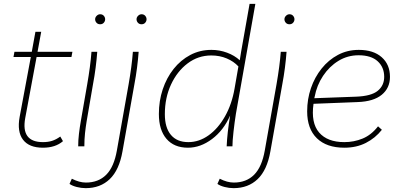

<svg xmlns="http://www.w3.org/2000/svg" viewBox="-20 -760 2085 997"><path d="M203 7Q131 7 99.5 -34.5Q68 -76 82 -153L140 -464H50L55 -491H145L164 -595H194L175 -491H356L351 -464H170L111 -147Q88 -22 203 -22Q229 -22 250 -28.5Q271 -35 293 -51L307 -27Q268 7 203 7Z M386 0Q386 -32 390 -65.5Q394 -99 400 -133L433 -323Q441 -369 446.5 -410.5Q452 -452 455 -491H485Q482 -451 476.5 -408Q471 -365 463 -323L430 -131Q425 -101 421.5 -69Q418 -37 418 0ZM500 -634Q488 -634 481 -642Q474 -650 474 -660Q474 -670 482 -678Q490 -686 500 -686Q512 -686 519 -678Q526 -670 526 -660Q526 -650 519 -642Q512 -634 500 -634Z M648 -323Q656 -369 661.5 -410.5Q667 -452 670 -491H700Q697 -451 691.5 -408Q686 -365 678 -323L616 26Q599 123 550 170Q501 217 425 217Q402 217 378.5 211Q355 205 341 195L353 168Q392 188 426 188Q491 188 531.5 147.5Q572 107 587 21ZM715 -634Q703 -634 696 -642Q689 -650 689 -660Q689 -670 697 -678Q705 -686 715 -686Q727 -686 734 -678Q741 -670 741 -660Q741 -650 734 -642Q727 -634 715 -634Z M956 7Q884 7 844.5 -39Q805 -85 805 -168Q805 -236 825 -296Q845 -356 881.5 -402Q918 -448 968 -474.5Q1018 -501 1078 -501Q1120 -501 1159 -486.5Q1198 -472 1225 -447L1232 -491L1276 -740H1306L1205 -169Q1198 -125 1192.5 -76Q1187 -27 1187 0H1157Q1160 -71 1175 -160Q1141 -83 1081 -38Q1021 7 956 7ZM958 -22Q1014 -22 1063.5 -57.5Q1113 -93 1148.5 -156Q1184 -219 1198 -300L1218 -415Q1194 -441 1157.5 -456.5Q1121 -472 1077 -472Q1009 -472 954.5 -431Q900 -390 868 -321Q836 -252 836 -167Q836 -97 867.5 -59.5Q899 -22 958 -22Z M1416 -323Q1424 -369 1429.5 -410.5Q1435 -452 1438 -491H1468Q1465 -451 1459.5 -408Q1454 -365 1446 -323L1384 26Q1367 123 1318 170Q1269 217 1193 217Q1170 217 1146.5 211Q1123 205 1109 195L1121 168Q1160 188 1194 188Q1259 188 1299.5 147.5Q1340 107 1355 21ZM1483 -634Q1471 -634 1464 -642Q1457 -650 1457 -660Q1457 -670 1465 -678Q1473 -686 1483 -686Q1495 -686 1502 -678Q1509 -670 1509 -660Q1509 -650 1502 -642Q1495 -634 1483 -634Z M1768 7Q1676 7 1625.5 -42Q1575 -91 1575 -182Q1575 -245 1594.5 -302Q1614 -359 1650 -404Q1686 -449 1735 -475Q1784 -501 1843 -501Q1919 -501 1962 -463Q2005 -425 2005 -361Q2005 -303 1962.5 -268Q1920 -233 1838 -230L1608 -221Q1594 -122 1637 -72Q1680 -22 1768 -22Q1818 -22 1863 -40.5Q1908 -59 1943 -104L1963 -86Q1929 -43 1880 -18Q1831 7 1768 7ZM1614 -258 1612 -250 1829 -258Q1908 -261 1941.5 -288.5Q1975 -316 1975 -361Q1975 -411 1941 -442Q1907 -473 1842 -473Q1785 -473 1737.5 -444Q1690 -415 1657.5 -366Q1625 -317 1614 -258Z"/></svg>

Font: Livvic Thin
Style: Italic
Weight: 250
Italic angle: -10°
Designer: Jacques Le Bailly, Baron von Fonthausen
Version: Version 1.001; ttfautohint (v1.8.2)